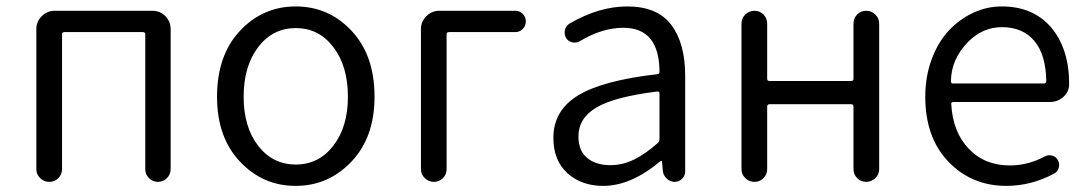

<svg xmlns="http://www.w3.org/2000/svg" viewBox="-20 -574 3436 606"><path d="M94.7 -40V-482.4Q94.7 -505.9 111.8 -522.9Q128.9 -540 152.3 -540H460.9Q485.4 -540 502 -522.9Q518.6 -505.9 518.6 -482.4V-40Q518.6 -23.4 506.8 -11.7Q495.1 0 478.5 0Q461.9 0 450.2 -11.7Q438.5 -23.4 438.5 -40V-465.8Q438.5 -472.7 430.7 -472.7H183.6Q175.8 -472.7 175.8 -465.8V-40Q175.8 -23.4 164.1 -11.7Q152.3 0 135.7 0Q119.1 0 106.9 -11.7Q94.7 -23.4 94.7 -40Z M665 -268.6Q665 -399.4 737.3 -476.6Q809.6 -553.7 913.6 -553.7Q1017.6 -553.7 1089.8 -476.6Q1162.1 -399.4 1162.1 -268.6Q1162.1 -140.6 1089.4 -64Q1016.6 12.7 913.1 12.7Q809.6 12.7 737.3 -64Q665 -140.6 665 -268.6ZM1078.1 -268.6Q1078.1 -365.2 1032.2 -425.3Q986.3 -485.4 913.6 -485.4Q840.8 -485.4 794.9 -425.3Q749 -365.2 749 -268.6Q749 -172.9 794.9 -113.8Q840.8 -54.7 913.6 -54.7Q986.3 -54.7 1032.2 -114.3Q1078.1 -173.8 1078.1 -268.6Z M1308.6 -40V-482.4Q1308.6 -505.9 1325.7 -522.9Q1342.8 -540 1366.2 -540H1606.4Q1620.1 -540 1629.9 -530.3Q1639.6 -520.5 1639.6 -506.3Q1639.6 -492.2 1629.9 -482.4Q1620.1 -472.7 1606.4 -472.7H1397.5Q1389.6 -472.7 1389.6 -465.8V-40Q1389.6 -23.4 1377.9 -11.7Q1366.2 0 1349.6 0Q1333 0 1320.8 -11.7Q1308.6 -23.4 1308.6 -40Z M1883.8 12.7Q1815.4 12.7 1771 -27.3Q1726.6 -67.4 1726.6 -138.7Q1726.6 -225.6 1804.7 -272.9Q1882.8 -320.3 2054.7 -339.8Q2062.5 -340.8 2061.5 -348.6Q2060.5 -486.3 1947.3 -486.3Q1880.9 -486.3 1810.5 -444.3Q1798.8 -437.5 1786.1 -440.4Q1773.4 -443.4 1766.6 -454.1Q1759.8 -466.8 1763.2 -480Q1766.6 -493.2 1778.3 -500Q1871.1 -553.7 1960 -553.7Q2054.7 -553.7 2098.6 -495.6Q2142.6 -437.5 2142.6 -335V-33.2Q2142.6 -19.5 2132.8 -9.8Q2123 0 2109.4 0Q2095.7 0 2085 -9.8Q2074.2 -19.5 2072.3 -33.2L2069.3 -64.5Q2069.3 -66.4 2067.9 -66.4Q2066.4 -66.4 2064.5 -65.4Q1971.7 12.7 1883.8 12.7ZM1906.2 -52.7Q1944.3 -52.7 1980 -69.8Q2015.6 -86.9 2056.6 -123Q2061.5 -127.9 2061.5 -135.7V-278.3Q2061.5 -285.2 2056.6 -285.2Q2055.7 -285.2 2054.7 -285.2Q1919.9 -268.6 1862.8 -234.9Q1805.7 -201.2 1805.7 -143.6Q1805.7 -97.7 1833.5 -75.2Q1861.3 -52.7 1906.2 -52.7Z M2320.3 -40V-499Q2320.3 -516.6 2332.5 -528.3Q2344.7 -540 2361.3 -540Q2377.9 -540 2389.6 -528.3Q2401.4 -516.6 2401.4 -499V-325.2Q2401.4 -318.4 2409.2 -318.4H2666Q2673.8 -318.4 2673.8 -325.2V-499Q2673.8 -516.6 2685.5 -528.3Q2697.3 -540 2713.9 -540Q2730.5 -540 2742.7 -528.3Q2754.9 -516.6 2754.9 -499V-40Q2754.9 -23.4 2742.7 -11.7Q2730.5 0 2713.9 0Q2697.3 0 2685.5 -11.7Q2673.8 -23.4 2673.8 -40V-237.3Q2673.8 -245.1 2666 -245.1H2409.2Q2401.4 -245.1 2401.4 -237.3V-40Q2401.4 -23.4 2389.6 -11.7Q2377.9 0 2361.3 0Q2344.7 0 2332.5 -11.7Q2320.3 -23.4 2320.3 -40Z M3156.2 12.7Q3046.9 12.7 2973.6 -63.5Q2900.4 -139.6 2900.4 -268.6Q2900.4 -333 2920.9 -387.7Q2941.4 -442.4 2975.1 -478Q3008.8 -513.7 3051.8 -533.7Q3094.7 -553.7 3141.6 -553.7Q3240.2 -553.7 3296.9 -488.3Q3354.5 -420.9 3354.5 -308.6Q3354.5 -285.2 3336.9 -268.6Q3318.4 -252 3293 -252H2989.3Q2981.4 -252 2982.4 -245.1Q2987.3 -157.2 3037.6 -104.5Q3087.9 -51.8 3167 -51.8Q3224.6 -51.8 3277.3 -80.1Q3288.1 -85.9 3300.3 -83Q3312.5 -80.1 3318.4 -69.3Q3325.2 -57.6 3321.8 -44.9Q3318.4 -32.2 3307.6 -26.4Q3235.4 12.7 3156.2 12.7ZM2981.4 -316.4Q2981.4 -310.5 2988.3 -310.5H3275.4Q3282.2 -310.5 3282.2 -318.4Q3282.2 -318.4 3282.2 -318.4Q3281.2 -401.4 3244.6 -444.8Q3208 -488.3 3142.6 -488.3Q3082 -488.3 3036.1 -442.4Q2981.4 -386.7 2981.4 -316.4Z"/></svg>

Font: Gen Jyuu Gothic Normal
Style: Regular
Weight: 300
Designer: [Source Han Sans]
Ryoko NISHIZUKA  (kana & ideographs); Paul D. Hunt (Latin, Greek & Cyrillic); Wenlong ZHANG  (bopomofo
Version: Version 1.002.20150607